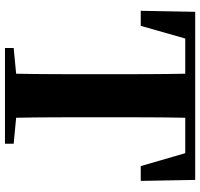

<svg xmlns="http://www.w3.org/2000/svg" viewBox="-36 -750 787 754"><g transform="rotate(90 357.0 -373.5)"><path d="M582 -708H442.9Q441.4 -630.9 441.2 -552.7Q440.9 -474.6 440.9 -395V-352.1Q440.9 -275.4 441.2 -198Q441.4 -120.6 442.9 -43.9L544.9 -34.2V0H168.9V-34.2L270 -43.9Q271.5 -119.1 271.7 -196Q272 -272.9 272 -351.1V-395Q272 -473.6 271.7 -552.2Q271.5 -630.9 270 -708H131.8L82 -533.2H22.9L26.9 -747.1H687L690.9 -533.2H632.8Z"/></g></svg>

Font: Source Han Serif JP Heavy
Style: Regular
Weight: 900
Designer: Ryoko NISHIZUKA  (kana & ideographs); Frank Grießhammer (Latin, Greek & Cyrillic); Wenlong ZHANG  (bopomofo); Sandoll Co
Foundry: Adobe Systems Incorporated
Version: Version 1.001;PS 1.001;hotconv 16.6.54;makeotf.lib2.5.65590